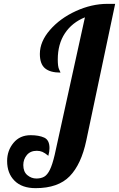

<svg xmlns="http://www.w3.org/2000/svg" viewBox="-20 -770 618 997"><path d="M55.5 168.5C81.2 194.2 117.7 207 165 207C243 207 302 186.3 342 145C382 103.7 410.7 42 428 -40L578 -750H538C483.3 -750 428.7 -737.5 374 -712.5C319.3 -687.5 274.5 -654.8 239.5 -614.5C204.5 -574.2 187 -532.7 187 -490C187 -455.3 195.8 -430.5 213.5 -415.5C231.2 -400.5 258 -393 294 -393C294 -394.3 291.7 -399.8 287 -409.5C282.3 -419.2 280 -436.3 280 -461C280 -514.3 292.3 -559.7 317 -597C341.7 -634.3 376.3 -662 421 -680L264 34C256 68 247.7 93.8 239 111.5C230.3 129.2 220.5 141.2 209.5 147.5C198.5 153.8 185 157 169 157C151.7 157 136 151.2 122 139.5C108 127.8 101 110.3 101 87C101 67 107.2 49.7 119.5 35C131.8 20.3 149 13 171 13C181.7 13 191.3 14.8 200 18.5C208.7 22.2 219 29 231 39C235 24.3 237 11 237 -1C237 -29 227.8 -47.2 209.5 -55.5C191.2 -63.8 167.7 -68 139 -68C101.7 -68 72 -54.7 50 -28C28 -1.3 17 30 17 66C17 108.7 29.8 142.8 55.5 168.5Z"/></svg>

Font: DonutKreme
Style: Regular
Weight: 400
Designer: Impallari Type
Foundry: Impallari Type
Version: Version 2.100